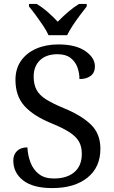

<svg xmlns="http://www.w3.org/2000/svg" viewBox="-20 -951 584 981"><path d="M247 10Q149 10 98.5 -29Q48 -68 48 -131Q48 -161 67 -179.5Q86 -198 120 -198Q122 -157 136 -120.5Q150 -84 179 -61.5Q208 -39 255 -39Q322 -39 360 -71.5Q398 -104 398 -165Q398 -202 383.5 -227.5Q369 -253 335.5 -275Q302 -297 243 -321Q150 -359 104.5 -410Q59 -461 59 -543Q59 -600 87.5 -640.5Q116 -681 165.5 -702.5Q215 -724 278 -724Q367 -724 416 -690Q465 -656 465 -612Q465 -580 443.5 -563.5Q422 -547 386 -547Q386 -578 375.5 -607Q365 -636 340.5 -655Q316 -674 274 -674Q216 -674 184 -643Q152 -612 152 -560Q152 -520 166.5 -492.5Q181 -465 215 -443.5Q249 -422 307 -398Q395 -362 444 -315Q493 -268 493 -191Q493 -96 426.5 -43Q360 10 247 10ZM228 -771Q218 -794 200 -820.5Q182 -847 163 -873Q144 -899 128 -918V-931H167Q196 -914 224.5 -889Q253 -864 275 -840Q298 -864 327 -889Q356 -914 384 -931H423V-918Q408 -899 388.5 -873Q369 -847 351.5 -820.5Q334 -794 323 -771Z"/></svg>

Font: Noto Serif Dives Akuru
Style: Regular
Weight: 400
Designer: Fernando Caro
Foundry: Fernando Caro
Version: Version 2.000; ttfautohint (v1.8.4.7-5d5b)